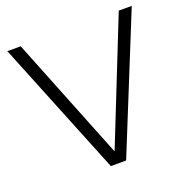

<svg xmlns="http://www.w3.org/2000/svg" viewBox="-126 -819 925 944"><g transform="rotate(-20 336.5 -347.5)"><path d="M296 5 11 -700H81L337 -59H339L594 -700H662L376 5Z"/></g></svg>

Font: REM Medium ExtraLight
Style: Regular
Weight: 250
Version: Version 1.005;gftools[0.9.28]